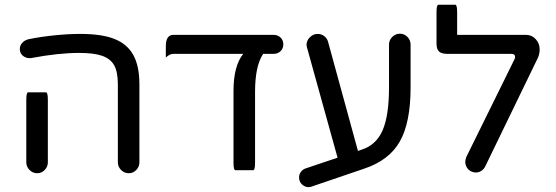

<svg xmlns="http://www.w3.org/2000/svg" viewBox="-20 -724 2344 809"><path d="M476.6 -40V-368.2Q476.6 -420.9 460.9 -449.2Q445.3 -476.6 410.6 -488.8Q376 -501 313.5 -501Q225.6 -501 112.3 -479.5Q93.8 -476.6 78.6 -487.3Q63.5 -498 63.5 -517.6Q63.5 -532.2 73.7 -543.5Q84 -554.7 99.6 -558.6Q151.4 -569.3 210 -575.2Q268.6 -581.1 317.4 -581.1Q410.2 -581.1 462.9 -559.6Q516.6 -538.1 542 -491.7Q567.4 -445.3 567.4 -368.2V-40Q567.4 -21.5 554.2 -7.8Q541 5.9 522.5 5.9Q503.9 5.9 490.2 -7.8Q476.6 -21.5 476.6 -40ZM90.8 -40V-302.7Q90.8 -335 98.6 -335H173.8Q181.6 -335 181.6 -302.7V-40Q181.6 -21.5 168.5 -7.8Q155.3 5.9 136.7 5.9Q118.2 5.9 104.5 -7.8Q90.8 -21.5 90.8 -40Z M1173.8 -537.1Q1173.8 -519.5 1162.1 -508.3Q1150.4 -497.1 1132.8 -497.1H1088.9Q1054.7 -446.3 1054.7 -336.9V-39.1Q1054.7 -6.8 1046.9 -6.8H971.7Q963.9 -6.8 963.9 -39.1V-340.8Q963.9 -446.3 1004.9 -497.1H710.9Q694.3 -497.1 678.7 -481.4Q678.7 -497.1 678.7 -529.3Q678.7 -577.1 710.9 -577.1H1132.8Q1150.4 -577.1 1162.1 -565.9Q1173.8 -554.7 1173.8 -537.1Z M1710 -536.1V-355.5Q1710 -208 1665 -128.4Q1620.1 -48.8 1515.6 -13.7L1294.9 61.5Q1289.1 64.5 1280.3 64.5Q1267.6 64.5 1256.8 56.6Q1246.1 48.8 1242.2 37.1Q1240.2 31.2 1240.2 23.4Q1240.2 10.7 1248 0Q1255.9 -10.7 1268.6 -14.6L1402.3 -59.6L1273.4 -524.4L1272.5 -528.3L1271.5 -535.2Q1271.5 -552.7 1285.6 -566.9Q1299.8 -581.1 1318.4 -581.1Q1334 -581.1 1346.2 -571.8Q1358.4 -562.5 1362.3 -547.9L1488.3 -87.9L1504.9 -93.8Q1565.4 -113.3 1592.3 -175.3Q1619.1 -237.3 1619.1 -355.5V-536.1Q1619.1 -554.7 1632.8 -568.4Q1646.5 -582 1665 -582Q1683.6 -582 1696.8 -568.4Q1710 -554.7 1710 -536.1Z M1940.4 -42Q1940.4 -50.8 1945.3 -63.5L2147.5 -473.6Q2150.4 -479.5 2150.4 -484.4Q2150.4 -497.1 2133.8 -497.1H1864.3Q1840.8 -497.1 1830.1 -506.8Q1819.3 -516.6 1819.3 -540V-671.9Q1819.3 -704.1 1827.1 -704.1H1898.4Q1906.2 -704.1 1906.2 -671.9V-577.1H2196.3Q2220.7 -577.1 2237.3 -559.1Q2253.9 -541 2253.9 -515.6Q2253.9 -494.1 2244.1 -475.6L2024.4 -22.5Q2018.6 -10.7 2007.8 -3.9Q1997.1 2.9 1984.4 2.9Q1974.6 2.9 1964.8 -2Q1953.1 -7.8 1946.8 -19Q1940.4 -30.3 1940.4 -42Z"/></svg>

Font: YuPearl-Regular
Style: Regular
Weight: 400
Designer: Max Yao
Foundry: Max-Everyday
Version: Version 1.011; ttfautohint (v1.8.3)